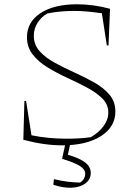

<svg xmlns="http://www.w3.org/2000/svg" viewBox="-20 -671 642 897"><path d="M271 8Q228 8 183 1.5Q138 -5 89 -18L94 -199H102L127 -39Q205 -23 290 -23Q318 -23 346.5 -24.5Q375 -26 404 -30Q441 -51 463.5 -81.5Q486 -112 486 -145Q486 -183 458.5 -210.5Q431 -238 388 -261Q345 -284 296 -306.5Q247 -329 204 -355Q161 -381 133.5 -415.5Q106 -450 106 -497Q106 -568 169 -609.5Q232 -651 340 -651Q416 -651 494 -630L487 -459H479L456 -609Q422 -614 389 -617Q356 -620 325 -620Q261 -620 201 -608Q173 -592 155.5 -564.5Q138 -537 138 -504Q138 -462 165.5 -431.5Q193 -401 236.5 -377.5Q280 -354 328.5 -332Q377 -310 420.5 -285.5Q464 -261 491.5 -228.5Q519 -196 519 -150Q519 -78 451.5 -35Q384 8 271 8ZM288 -11H311L297 52Q352 68 378 88Q404 108 404 137Q404 167 379.5 185.5Q355 204 315.5 206Q276 208 229 192L232 166Q295 181 354 182Q378 167 378 140Q378 120 352.5 104Q327 88 270 71Z"/></svg>

Font: Piazzolla SC Thin
Style: Regular
Weight: 100
Designer: Juan Pablo del Peral
Foundry: Huerta Tipografica
Version: Version 1.330